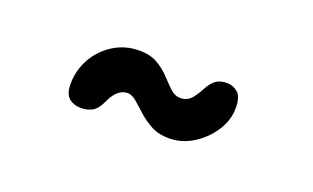

<svg xmlns="http://www.w3.org/2000/svg" viewBox="-33 -709 578 354"><g transform="rotate(20 255.5 -532.0)"><path d="M132 -463.5Q118 -463.5 108.5 -471.2Q99 -479 99 -499Q99 -526 112 -549Q125 -572 147.5 -586Q170 -600 197.5 -600Q219.5 -600 233.8 -591.5Q248 -583 258.5 -571.8Q269 -560.5 278 -552Q287 -543.5 297.5 -543.5Q309 -543.5 316.5 -550.2Q324 -557 333 -574Q340 -587 348 -593Q356 -599 370 -599Q381.5 -599 391 -591.2Q400.5 -583.5 400.5 -560.5Q400.5 -537 386.2 -515.2Q372 -493.5 350 -480Q328 -466.5 303.5 -466.5Q283 -466.5 268.2 -474.5Q253.5 -482.5 242.2 -492.8Q231 -503 221.8 -511Q212.5 -519 203.5 -519Q194.5 -519 186.2 -512.2Q178 -505.5 172 -492.5Q163.5 -473.5 153.5 -468.5Q143.5 -463.5 132 -463.5Z"/></g></svg>

Font: Gluten Thin Black
Style: Regular
Weight: 900
Version: Version 1.300